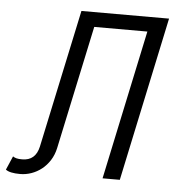

<svg xmlns="http://www.w3.org/2000/svg" viewBox="-108 -684 703 742"><g transform="rotate(5 243.5 -313.0)"><path d="M518.1 -637.2 382.8 0H315.9L439 -580.1H232.9L130.9 -101.1Q125 -74.2 111.6 -53.2Q98.1 -32.2 80.1 -18.1Q62 -3.9 40.5 3.7Q19 11.2 -2.9 11.2Q-43.9 11.2 -59.1 -1L-36.1 -54.2Q-29.8 -49.8 -22 -47.9Q-14.2 -45.9 0 -45.9Q51.8 -45.9 64 -101.1L178.2 -637.2Z"/></g></svg>

Font: Anonymous Pro
Style: Italic
Weight: 400
Italic angle: -12°
Monospace: yes
Designer: Mark Simonson
Version: Version 1.003